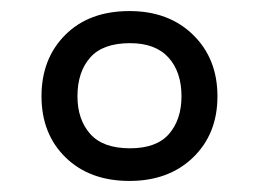

<svg xmlns="http://www.w3.org/2000/svg" viewBox="-20 -744 468 347"><path d="M214 -417Q142 -417 98.5 -459.5Q55 -502 55 -570Q55 -638 98 -681Q141 -724 214 -724Q285 -724 329 -681Q373 -638 373 -570Q373 -502 329 -459.5Q285 -417 214 -417ZM215 -476Q263 -476 285.5 -502Q308 -528 308 -570Q308 -614 284.5 -640Q261 -666 215 -666Q166 -666 143 -640Q120 -614 120 -570Q120 -528 143 -502Q166 -476 215 -476Z"/></svg>

Font: Noto Sans Thai Looped
Style: Regular
Weight: 400
Designer: Sasikarn Vongin, Ben Mitchell
Foundry: The Fontpad Ltd
Version: Version 1.001; ttfautohint (v1.8.4.7-5d5b)